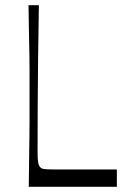

<svg xmlns="http://www.w3.org/2000/svg" viewBox="-20 -721 486 741"><path d="M431 0H91Q92 -72 92.5 -118Q93 -164 93.5 -194.5Q94 -225 94 -247.5Q94 -270 94 -293.5Q94 -317 94 -350Q94 -383 94 -406.5Q94 -430 94 -453Q94 -476 93.5 -506Q93 -536 92 -582.5Q91 -629 90 -701H130Q128 -589 127 -493.5Q126 -398 125.5 -310Q125 -222 125 -134Q125 -106 127.5 -93Q130 -80 137 -74Q142 -70 147.5 -69Q153 -68 164 -67.5Q175 -67 193 -67Q219 -67 244.5 -67Q270 -67 298.5 -67Q327 -67 359.5 -67Q392 -67 431 -67Z"/></svg>

Font: Ojuju
Style: Regular
Weight: 400
Designer: Chisaokwu Joboson, Mirko Velimirovic
Foundry: Udi Foundry
Version: Version 1.000